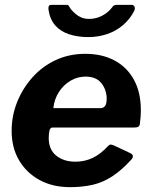

<svg xmlns="http://www.w3.org/2000/svg" viewBox="-20 -762 626 792"><path d="M269 10Q197 10 143 -19.5Q89 -49 58.5 -101Q28 -153 28 -222Q28 -284 50.5 -340.5Q73 -397 113.5 -442.5Q154 -488 209.5 -514Q265 -540 332 -540Q401 -540 452.5 -512.5Q504 -485 532.5 -433Q561 -381 561 -307Q561 -294 560 -280Q559 -266 557 -251Q556 -243 551 -239.5Q546 -236 534 -236H197Q187 -236 184 -223Q181 -210 181 -193Q181 -145 212 -120Q243 -95 291 -95Q329 -95 362 -110.5Q395 -126 427 -161Q432 -166 437.5 -165.5Q443 -165 450 -162L516 -131Q536 -122 523 -105Q483 -61 444.5 -35.5Q406 -10 363.5 0Q321 10 269 10ZM396 -316Q406 -316 413 -324.5Q420 -333 420 -355Q420 -391 398.5 -418.5Q377 -446 333 -446Q300 -446 271 -429Q242 -412 223 -382.5Q204 -353 200 -316ZM523 -742Q532 -742 535 -734Q538 -726 533 -716Q516 -683 487.5 -658.5Q459 -634 422 -621.5Q385 -609 344 -609Q301 -609 265.5 -620.5Q230 -632 208 -657Q186 -682 180 -722Q179 -730 181 -736Q183 -742 193 -742H254Q262 -742 265 -736Q268 -730 274 -722Q282 -713 292.5 -704Q303 -695 316.5 -689.5Q330 -684 347 -684Q376 -684 401 -697Q426 -710 442 -731Q446 -738 451.5 -740Q457 -742 462 -742Z"/></svg>

Font: Libre Franklin
Style: Bold Italic
Weight: 700
Italic angle: -8°
Designer: Pablo Impallari, Rodrigo Fuenzalida, Nhung Nguyen
Foundry: Impallari Type
Version: Version 3.000